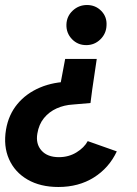

<svg xmlns="http://www.w3.org/2000/svg" viewBox="-55 -532 545 766"><path d="M317 -206 306 -121 236 -115Q201 -113 171 -99.5Q141 -86 120.5 -61Q100 -36 94 1Q87 42 110.5 68.5Q134 95 180 95Q219 95 250 76Q281 57 295 31L411 72Q380 138 319.5 176Q259 214 178 214Q106 214 55 184.5Q4 155 -19 103Q-42 51 -31 -15Q-21 -74 14 -116.5Q49 -159 104 -182.5Q159 -206 227 -206ZM292 -512Q326 -512 349 -488.5Q372 -465 370 -431Q369 -398 345.5 -375Q322 -352 289 -352Q255 -352 232 -376Q209 -400 210 -434Q211 -467 235 -489.5Q259 -512 292 -512ZM331 -297 309 -148H177L205 -297Z"/></svg>

Font: Figtree
Style: Bold Italic
Weight: 700
Italic angle: -9.5°
Foundry: Erik Kennedy
Version: Version 2.001;gftools[0.9.30]